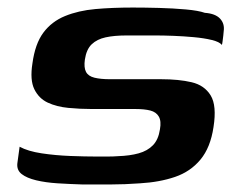

<svg xmlns="http://www.w3.org/2000/svg" viewBox="-20 -484 641 509"><path d="M32 -95Q54 -83 90.5 -77.5Q127 -72 166.5 -70.5Q206 -69 236 -69Q248 -69 264.5 -69Q281 -69 293 -70Q324 -71 347.5 -77.5Q371 -84 385.5 -99Q400 -114 404 -141Q408 -163 401 -175Q394 -187 378.5 -191Q363 -195 339 -195Q326 -195 311 -195Q296 -195 275 -195Q254 -195 223 -195Q192 -195 161 -198Q130 -201 106.5 -212Q83 -223 71 -247.5Q59 -272 66 -316Q73 -368 95 -397.5Q117 -427 152.5 -441.5Q188 -456 233 -460Q278 -464 332 -464Q364 -464 401.5 -463Q439 -462 472.5 -459Q506 -456 523 -450Q551 -448 563.5 -434.5Q576 -421 573 -401Q573 -398 572 -390Q571 -382 570 -374Q569 -366 568 -365Q562 -373 541.5 -378Q521 -383 493.5 -385.5Q466 -388 439.5 -389Q413 -390 394 -390H315Q283 -390 260 -385Q237 -380 223 -366.5Q209 -353 205 -326Q202 -305 208 -293.5Q214 -282 230.5 -278Q247 -274 271 -274Q325 -274 359 -274Q393 -274 407 -274Q454 -274 488 -266Q522 -258 538.5 -231Q555 -204 546 -147Q538 -93 511.5 -61Q485 -29 444 -15Q403 -1 351 2Q310 5 274.5 5Q239 5 198 5Q165 4 133 2Q101 0 76 -6Q51 -12 37.5 -22.5Q24 -33 26 -51Z"/></svg>

Font: Genos SemiBold
Style: Italic
Weight: 600
Italic angle: -8°
Version: Version 1.010